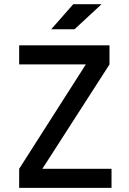

<svg xmlns="http://www.w3.org/2000/svg" viewBox="-20 -914 626 934"><path d="M73.2 0V-92.8L397.5 -600.6H73.2V-693.4H512.7V-600.6L186 -92.8H522.5V0ZM229 -771.5 336.4 -893.6H474.1L342.3 -771.5Z"/></svg>

Font: CaskaydiaCove NFP
Style: Regular
Weight: 400
Designer: Aaron Bell
Foundry: Saja Typeworks
Version: Version 2111.001; VTT 6.35;Nerd Fonts 3.1.1